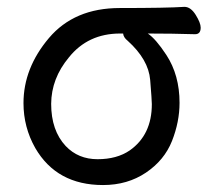

<svg xmlns="http://www.w3.org/2000/svg" viewBox="-20 -511 612 555"><path d="M355 -76.2Q418.9 -121.1 418.9 -210Q418.9 -221.2 414.1 -280Q409.2 -338.9 349.1 -393.1Q336.9 -402.8 335.9 -414.1H327.1Q234.4 -414.1 179.2 -345.2Q128.4 -284.2 127.9 -210.9Q127.9 -133.8 169.9 -88.9Q206.1 -50.8 262 -50.8Q317.9 -50.8 355 -76.2ZM277.8 23.9Q144 23.9 82 -83Q47.9 -143.1 47.9 -212.9Q47.9 -314 121.3 -400.9Q194.8 -487.8 326.2 -487.8Q462.4 -487.8 513.2 -491.2Q531.2 -491.2 545.7 -468Q560.1 -444.8 560.1 -431.2Q560.1 -412.1 543.9 -412.1Q477.1 -414.1 407.2 -414.1Q430.2 -398.9 460.9 -352.1Q499 -293.9 499 -213.9Q499 -158.7 477.1 -103.3Q455.1 -47.9 401.9 -12Q348.6 23.9 277.8 23.9Z"/></svg>

Font: LXGW WenKai Screen R
Style: Regular
Weight: 400
Designer: Fontworks Inc.
Version: Version 1.235;May 31, 2022